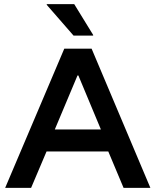

<svg xmlns="http://www.w3.org/2000/svg" viewBox="-20 -911 754 931"><path d="M5 0 291.7 -675H424.2L709.2 0H579.2L505 -176.7H205.8L130.8 0ZM245.8 -283.3H469.2L360 -545H355.8ZM336.7 -738.3 206.7 -887.5V-890.8H340L431.7 -741.7V-738.3Z"/></svg>

Font: Funnel Display Light SemiBold
Style: Regular
Weight: 600
Version: Version 1.000